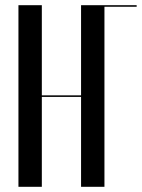

<svg xmlns="http://www.w3.org/2000/svg" viewBox="-20 -719 546 739"><path d="M51 -699V0H141V-346H292V0H382V-693H506V-699H292V-352H141V-699Z"/></svg>

Font: Moniqa SemBd Display
Style: Regular
Weight: 600
Designer: Rajesh Rajput
Foundry: Rajesh Rajput
Version: Version 1.000